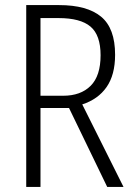

<svg xmlns="http://www.w3.org/2000/svg" viewBox="-20 -734 523 754"><path d="M212 -714Q322 -714 377 -668.5Q432 -623 432 -519Q432 -440 398.5 -392Q365 -344 303 -324L465 0H401L251 -310H139V0H83V-714ZM210 -663H139V-358H228Q297 -358 336 -397Q375 -436 375 -517Q375 -596 335.5 -629.5Q296 -663 210 -663Z"/></svg>

Font: Noto Sans Condensed Light
Style: Regular
Weight: 300
Width: 3
Designer: Monotype Design Team
Foundry: Monotype Imaging Inc.
Version: Version 2.013; ttfautohint (v1.8.4.7-5d5b)